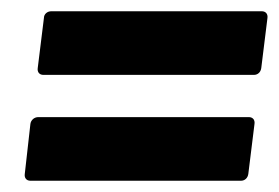

<svg xmlns="http://www.w3.org/2000/svg" viewBox="-20 -477 495 341"><path d="M57 -344H431C438 -344 443 -349 444 -356L455 -445C456 -452 452 -457 445 -457H71C64 -457 58 -452 58 -445L47 -356C46 -349 50 -344 57 -344ZM34 -156H408C415 -156 420 -161 421 -168L432 -257C433 -264 429 -269 422 -269H48C41 -269 35 -264 34 -257L24 -168C23 -161 27 -156 34 -156Z"/></svg>

Font: Barlow Semi Condensed
Style: Bold Italic
Weight: 700
Width: 4
Italic angle: -7°
Designer: Jeremy Tribby
Foundry: Tribby Type
Version: Version 1.422;hotconv 1.0.109;makeotfexe 2.5.65596